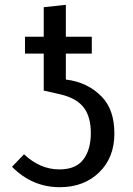

<svg xmlns="http://www.w3.org/2000/svg" viewBox="-20 -768 553 799"><path d="M229 11Q114 11 30 -74L80 -126Q147 -63 227 -63Q296 -63 327 -104.5Q358 -146 358 -214Q358 -282 328.5 -320.5Q299 -359 233 -375L162 -391V-545H84V-615H162V-738L254 -748V-615H362V-545H254V-437Q346 -426 405 -364Q456 -310 456 -212Q456 -112 392.5 -50.5Q329 11 229 11Z"/></svg>

Font: Trujillo
Style: Regular
Weight: 400
Designer: Fira Sans original fonts by bBox Type GmbH, Carrois Corporate GbR, & Edenspiekermann AG / Changes by Cristiano Sobral
Foundry: Fira Sans original fonts by bBox Type GmbH, Carrois Corporate GbR, & Edenspiekermann AG / Changes by Cristiano Sobral
Version: Version 4.301;October 17, 2021;FontCreator 14.0.0.2814 64-bi